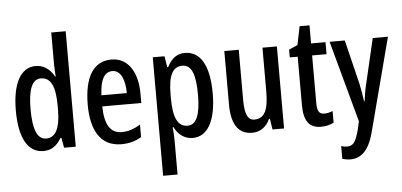

<svg xmlns="http://www.w3.org/2000/svg" viewBox="-60 -889 2637 1259"><g transform="rotate(-5 1258.0 -260.0)"><path d="M198 10C250 10 286 -15 316 -66H322L334 0H411V-760H316V-550C316 -527 318 -503 320 -470H316C288 -522 244 -550 195 -550C96 -550 40 -448 40 -270C40 -90 95 10 198 10ZM223 -70C164 -70 137 -138 137 -270C137 -398 163 -466 221 -466C287 -466 316 -407 316 -278V-248C315 -128 284 -70 223 -70Z M693 -549C575 -549 513 -449 513 -266C513 -106 569 10 711 10C759 10 803 -1 843 -25V-108C800 -81 762 -69 720 -69C645 -69 609 -128 607 -248H864V-309C864 -447 806 -549 693 -549ZM693 -473C749 -473 775 -406 775 -321H608C612 -426 642 -473 693 -473Z M1177 -550C1129 -550 1090 -527 1060 -467H1054L1042 -540H965V240H1060V3C1060 -15 1058 -39 1055 -72H1060C1086 -19 1130 10 1181 10C1280 10 1336 -93 1336 -270C1336 -454 1279 -550 1177 -550ZM1153 -468C1215 -468 1239 -402 1239 -269C1239 -136 1211 -73 1154 -73C1090 -73 1060 -132 1060 -263V-286C1060 -412 1089 -468 1153 -468Z M1782 -540H1687V-256C1687 -135 1664 -75 1593 -75C1550 -75 1531 -118 1531 -210V-540H1436V-188C1436 -66 1475 10 1572 10C1624 10 1666 -19 1689 -71H1695L1706 0H1782Z M2054 -74C2017 -74 2007 -98 2007 -148V-461H2102V-540H2007V-659H1942L1917 -537L1860 -512V-461H1912V-142C1912 -40 1946 10 2024 10C2056 10 2085 3 2109 -9V-86C2089 -78 2071 -74 2054 -74Z M2129 -540 2275 -4 2262 53C2241 130 2224 154 2185 154C2172 154 2158 152 2145 148V232C2164 237 2181 240 2199 240C2269 240 2320 193 2351 79L2513 -540H2413L2345 -249C2334 -204 2328 -168 2324 -132H2320C2315 -172 2308 -211 2300 -249L2229 -540Z"/></g></svg>

Font: Noto Sans Sinhala UI ExtraCondensed Medium
Style: Regular
Weight: 500
Width: 2
Designer: Jelle Bosma - Monotype Design Team
Foundry: Monotype Imaging Inc.
Version: Version 2.006